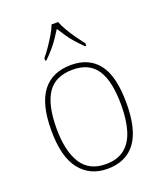

<svg xmlns="http://www.w3.org/2000/svg" viewBox="-142 -859 816 962"><g transform="rotate(-20 265.5 -378.0)"><path d="M265 10Q172 10 118.5 -58Q65 -126 65 -267Q65 -407 117 -474.5Q169 -542 270 -542Q365 -542 415.5 -476.5Q466 -411 466 -267Q466 -126 415 -58Q364 10 265 10ZM265 -15Q329 -15 367 -46.5Q405 -78 421.5 -134.5Q438 -191 438 -267Q438 -395 397.5 -456Q357 -517 270 -517Q176 -517 134.5 -454.5Q93 -392 93 -267Q93 -148 134.5 -81.5Q176 -15 265 -15ZM156 -619Q172 -638 190 -664Q208 -690 224 -717Q240 -744 248 -766H283Q291 -744 307 -717Q323 -690 341.5 -664Q360 -638 375 -619V-606H368Q343 -631 325.5 -651Q308 -671 294 -691.5Q280 -712 265 -736Q250 -712 236 -691.5Q222 -671 205 -651Q188 -631 163 -606H156Z"/></g></svg>

Font: Noto Serif Thai Thin
Style: Regular
Weight: 250
Version: Version 2.001